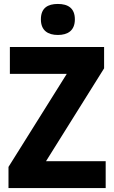

<svg xmlns="http://www.w3.org/2000/svg" viewBox="-20 -952 577 972"><path d="M273 -932C222 -932 187 -912 187 -854C187 -797 223 -775 273 -775C323 -775 359 -797 359 -854C359 -911 324 -932 273 -932ZM515 0V-136H213L507 -606V-714H30V-578H318L23 -107V0Z"/></svg>

Font: Noto Sans Gurmukhi UI SemiCondensed ExtraBold
Style: Regular
Weight: 800
Width: 4
Designer: Jelle Bosma - Monotype Design Team
Foundry: Monotype Imaging Inc.
Version: Version 2.004